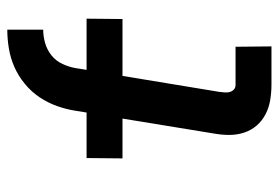

<svg xmlns="http://www.w3.org/2000/svg" viewBox="-142 -642 783 540"><g transform="rotate(-90 250.0 -371.5)"><path d="M209 -551Q213 -577 222 -602.5Q231 -628 246.5 -651.5Q262 -675 284.5 -693.5Q307 -712 332 -723Q357 -734 384 -738.5Q411 -743 437 -743V-642Q418 -642 399 -636.5Q380 -631 364.5 -618.5Q349 -606 340.5 -587.5Q332 -569 329 -551ZM390 0H282Q261 0 239.5 -3.5Q218 -7 199.5 -16.5Q181 -26 167.5 -41.5Q154 -57 147.5 -77Q141 -97 141 -118.5Q141 -140 145 -162L187 -419H75L76 -520H204L209 -551H329L324 -520H468L467 -419H307L262 -146Q261 -138 260.5 -130.5Q260 -123 262 -116.5Q264 -110 269 -105.5Q274 -101 282 -101H389Z"/></g></svg>

Font: Iosevka Aile Oblique
Style: Bold
Weight: 700
Italic angle: -9°
Designer: Belleve Invis
Foundry: Belleve Invis
Version: Version 31.1.0; ttfautohint (v1.8.4)